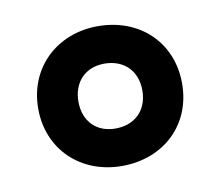

<svg xmlns="http://www.w3.org/2000/svg" viewBox="-47 -778 476 414"><g transform="rotate(-10 191.0 -571.0)"><path d="M190 -418C281 -418 348 -480 348 -571C348 -661 282 -724 190 -724C101 -724 33 -661 33 -571C33 -481 100 -418 190 -418ZM190 -500C149 -500 121 -527 121 -571C121 -613 148 -642 190 -642C233 -642 261 -614 261 -571C261 -527 232 -500 190 -500Z"/></g></svg>

Font: Noto Sans Devanagari UI Condensed
Style: Bold
Weight: 700
Width: 3
Designer: Jelle Bosma - Monotype Design Team
Foundry: Monotype Imaging Inc.
Version: Version 2.004